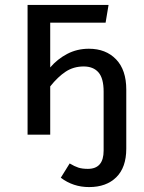

<svg xmlns="http://www.w3.org/2000/svg" viewBox="-20 -547 583 780"><path d="M493 -183V57Q493 133 452.5 173Q412 213 342 213Q277 213 227 175L263 117Q283 129 298.5 134Q314 139 337 139Q401 139 401 65V-175Q401 -229 380 -253Q359 -277 320 -277Q279 -277 247 -256Q215 -235 184 -196V0H92V-527H421L409 -455H184V-273Q213 -307 253 -328Q293 -349 341 -349Q410 -349 451.5 -306Q493 -263 493 -183Z"/></svg>

Font: Fira GO
Style: Regular
Weight: 400
Designer: Carrois Corporate
Foundry: Carrois Corporate GbR
Version: Version 0.300